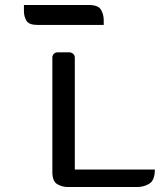

<svg xmlns="http://www.w3.org/2000/svg" viewBox="-20 -750 641 770"><path d="M280 -70H601Q601 -27 579 -13.5Q557 0 531 0H251Q229 0 209.5 -11.5Q190 -23 190 -60V-520Q190 -528 196 -534Q202 -540 210 -540H259Q267 -540 273.5 -534Q280 -528 280 -520ZM396 -650H130Q96 -650 86 -667Q76 -684 76 -704V-730H336Q374 -730 385 -711Q396 -692 396 -669Z"/></svg>

Font: Warnes
Style: Regular
Weight: 400
Designer: Eduardo Rodriguez Tunni
Foundry: Eduardo Rodriguez Tunni
Version: Version 1.002; ttfautohint (v1.8.4.7-5d5b);gftools[0.9.23]